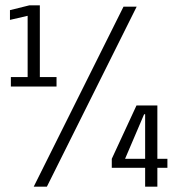

<svg xmlns="http://www.w3.org/2000/svg" viewBox="-20 -699 665 719"><path d="M20.7 -375H191.7V-410.5H129.2V-679H89.8L17.3 -661V-624.5L83.5 -639.8V-410.5H20.7ZM106.3 0H155.6L491.8 -674H442.5ZM523.5 0H569.3V-70.7H606.9V-104.4H569.3V-304H491.1L398.6 -104.3V-70.7H523.5ZM448.4 -104.4 519.6 -271H523.5V-104.4Z"/></svg>

Font: Anybody Thin Condensed
Style: Regular
Weight: 100
Width: 3
Version: Version 1.113;gftools[0.9.25]